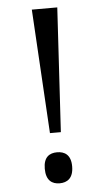

<svg xmlns="http://www.w3.org/2000/svg" viewBox="-52 -748 421 789"><g transform="rotate(-5 158.0 -353.5)"><path d="M140 -202H185L215 -714H110ZM162 7C193 7 219 -9 219 -58C219 -106 193 -121 162 -121C131 -121 106 -106 106 -58C106 -9 131 7 162 7Z"/></g></svg>

Font: Noto Serif Bengali SemiCondensed
Style: Regular
Weight: 400
Width: 4
Designer: Juan Bruce, Universal Thirst, Indian Type Foundry and the Monotype Design Team.
Foundry: Monotype Imaging Inc.
Version: Version 2.003